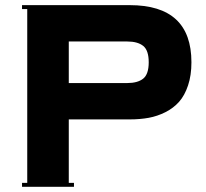

<svg xmlns="http://www.w3.org/2000/svg" viewBox="-20 -720 793 740"><path d="M64.9 0V-15.1H85V-685.1H64.9V-700.2H480Q717.8 -700.2 717.8 -480Q717.8 -429.7 704.8 -390.9Q691.9 -352.1 670.2 -327.6Q648.4 -303.2 617.4 -287.6Q586.4 -272 553 -265.9Q519.5 -259.8 480 -259.8H245.1V-15.1H265.1V0ZM470.2 -560.1H245.1V-399.9H470.2Q510.7 -399.9 532 -417Q553.2 -434.1 553.2 -480Q553.2 -525.9 532 -543Q510.7 -560.1 470.2 -560.1Z"/></svg>

Font: Copperplate CC
Style: Bold
Weight: 700
Designer: indestructible type*
Foundry: Cowboy Collective
Version: Version 1.000